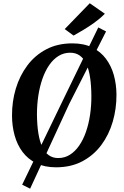

<svg xmlns="http://www.w3.org/2000/svg" viewBox="-20 -1020 764 1182"><path d="M325 10Q254.5 10 203.2 -15.2Q152 -40.5 119 -84.5Q86 -128.5 70 -186.2Q54 -244 54 -308.5Q53.5 -394.5 77.2 -474Q101 -553.5 148 -616.5Q195 -679.5 264.5 -716.2Q334 -753 425.5 -753Q496.5 -753 547.8 -727.8Q599 -702.5 632 -658.5Q665 -614.5 680.8 -557.8Q696.5 -501 697 -438Q697.5 -351 674 -270.5Q650.5 -190 603.5 -127Q556.5 -64 486.8 -27Q417 10 325 10ZM338 -47Q378 -47 410.2 -67.2Q442.5 -87.5 467.5 -123.8Q492.5 -160 509.2 -208.2Q526 -256.5 534.5 -313.2Q543 -370 542.5 -430.5Q542 -494.5 534.5 -543.8Q527 -593 511.2 -626.8Q495.5 -660.5 471 -678Q446.5 -695.5 412 -695.5Q372.5 -695.5 340 -675.2Q307.5 -655 282.8 -619Q258 -583 241.2 -535Q224.5 -487 216 -431.2Q207.5 -375.5 207.5 -316Q208 -251 216 -200.8Q224 -150.5 239.8 -116.2Q255.5 -82 280.2 -64.5Q305 -47 338 -47ZM116.5 117 366.5 -401 585 -851 633 -826.5 405.5 -379 165.5 141.5ZM433 -801 378.5 -841 532.5 -1000 625.5 -935.5Q596 -905.5 561 -880.5Q526 -855.5 492.5 -835.5Q459 -815.5 433 -801Z"/></svg>

Font: Merriweather
Style: Bold Italic
Weight: 700
Italic angle: -7.8°
Version: Version 2.101